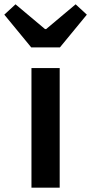

<svg xmlns="http://www.w3.org/2000/svg" viewBox="-63 -871 423 891"><path d="M83 0V-555H214V0ZM82 -651 -43 -803 9 -851 146 -736H151L288 -851L340 -803L215 -651Z"/></svg>

Font: Noto Sans JP SemiBold
Style: Regular
Weight: 600
Designer: Ryoko NISHIZUKA  (kana, bopomofo & ideographs); Paul D. Hunt (Latin, Greek & Cyrillic); Sandoll Communications , Soo-you
Foundry: Adobe
Version: Version 2.004-H2;hotconv 1.0.118;makeotfexe 2.5.65603